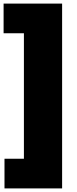

<svg xmlns="http://www.w3.org/2000/svg" viewBox="-33 -828 430 1068"><path d="M-8 220V55H100V-643H-13V-808H312.5V220Z"/></svg>

Font: Encode Sans Black
Style: Regular
Weight: 900
Designer: Multiple Designers
Foundry: Impallari Type
Version: Version 3.002; ttfautohint (v1.8.3) -l 8 -r 50 -G 200 -x 14 